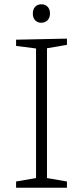

<svg xmlns="http://www.w3.org/2000/svg" viewBox="-20 -875 386 895"><path d="M292 -695V-666L199 -650V-45L292 -29V0H55V-29L148 -45V-649L55 -661V-690ZM133 -811Q133 -832 144 -843.5Q155 -855 173 -855Q191 -855 202 -843.5Q213 -832 213 -812Q213 -792 201.5 -780.5Q190 -769 172 -769Q155 -769 144 -780.5Q133 -792 133 -811Z"/></svg>

Font: Bitter Pro Light
Style: Regular
Weight: 300
Designer: Sol Matas, and Bitter project Authors
Foundry: Sol Matas
Version: Version 1.010